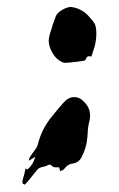

<svg xmlns="http://www.w3.org/2000/svg" viewBox="-20 -567 333 539"><path d="M49.8 -48.8Q43.5 -50.8 43.2 -53Q43 -55.2 43 -56.6L43.5 -61.5Q49.3 -80.1 51.8 -94.7Q52.7 -94.2 56.2 -90.8Q72.3 -103 79.1 -127L61 -115.7L61.5 -119.6Q62 -124.5 70.8 -136.2Q75.2 -141.6 79.1 -147.5Q79.1 -147.9 79.6 -147.9Q84.5 -154.8 86.4 -162.1Q97.2 -205.6 125.5 -239.7Q145 -264.2 159.2 -279.8Q171.9 -294.4 188.5 -294.4Q204.6 -294.4 217.3 -279.8Q232.9 -263.7 232.9 -242.7Q232.9 -235.4 231 -227.1Q226.6 -210.4 226.1 -192.4L225.1 -180.2Q222.7 -151.9 209.5 -127Q203.1 -112.3 187 -108.4Q170.4 -106.9 160.2 -92.8Q158.2 -89.8 148.9 -86.4L146 -97.2H136.7Q128.4 -97.2 124 -103Q123 -103.5 121.8 -104.2Q120.6 -105 117.7 -105Q110.8 -100.6 102.5 -99.1Q89.4 -96.7 84.5 -90.3Q77.6 -82.5 71.3 -74.2Q58.1 -57.1 49.8 -48.8ZM164.1 -390.6Q159.7 -390.6 155.3 -392.1Q137.2 -400.4 127 -418.9Q116.7 -437.5 116.7 -452.6Q116.7 -463.9 126 -490.2Q127 -496.1 132.8 -510.7L136.7 -521.5Q140.6 -531.2 154.5 -539.3Q168.5 -547.4 179.2 -547.4H180.7Q212.4 -542.5 232.4 -517.6L235.4 -514.2Q247.1 -501.5 248.8 -491.9Q250.5 -482.4 250.5 -472.7Q250.5 -447.3 241.2 -422.4Q238.8 -416 236.8 -408.7H233.4L230.5 -409.2Q223.1 -409.2 221.2 -401.4Q220.2 -397.5 213.4 -396Q173.3 -390.6 164.1 -390.6Z"/></svg>

Font: Pinzelan
Style: Regular
Weight: 400
Designer: GGBot
Version: 1.01